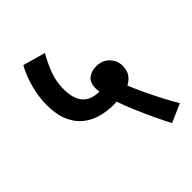

<svg xmlns="http://www.w3.org/2000/svg" viewBox="-199 -741 918 918"><g transform="rotate(-45 259.5 -282.5)"><path d="M425 67Q405 29 383 -18Q361 -65 341.5 -111.5Q322 -158 310 -193Q299 -192 288 -192Q246 -192 205.5 -203Q165 -214 132.5 -240Q100 -266 81 -310Q62 -354 62 -421Q62 -468 76 -524Q90 -580 118 -632L232 -600Q205 -552 189 -508Q173 -464 173 -414Q173 -285 286 -285Q284 -299 284 -311Q284 -349 307 -365.5Q330 -382 359 -382Q401 -382 426.5 -356Q452 -330 452 -293Q452 -262 438 -242.5Q424 -223 401 -211Q414 -179 434 -136Q454 -93 476.5 -50Q499 -7 519 26Z"/></g></svg>

Font: Noto Sans SemiCondensed SemiBold
Style: Regular
Weight: 600
Width: 4
Designer: Monotype Design Team
Foundry: Monotype Imaging Inc.
Version: Version 2.013; ttfautohint (v1.8.4.7-5d5b)